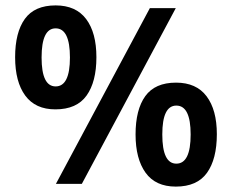

<svg xmlns="http://www.w3.org/2000/svg" viewBox="-20 -681 859 711"><path d="M185 -276Q111 -276 73.5 -327Q36 -378 36 -469Q36 -561 72 -611Q108 -661 186 -661Q261 -661 299 -610.5Q337 -560 337 -469Q337 -378 300.5 -327Q264 -276 185 -276ZM187 0 535 -651H631L283 0ZM186 -361Q239 -361 239 -468Q239 -576 186 -576Q134 -576 134 -468Q134 -361 186 -361ZM631 10Q556 10 519 -41.5Q482 -93 482 -183Q482 -275 518 -325Q554 -375 632 -375Q707 -375 745 -324.5Q783 -274 783 -184Q783 -92 746.5 -41Q710 10 631 10ZM633 -75Q686 -75 686 -183Q686 -290 633 -290Q581 -290 581 -183Q581 -75 633 -75Z"/></svg>

Font: Noto Sans Telugu SemiCondensed SemiBold
Style: Regular
Weight: 600
Width: 4
Designer: Jelle Bosma - Monotype Design Team
Foundry: Monotype Imaging Inc.
Version: Version 2.005; ttfautohint (v1.8.4.7-5d5b)